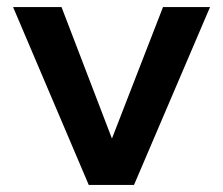

<svg xmlns="http://www.w3.org/2000/svg" viewBox="-20 -523 631 543"><path d="M359 0H231L17 -503H154L312 -91H281L441 -503H574Z"/></svg>

Font: Wix Madefor Display
Style: Bold
Weight: 700
Designer: Dalton Maag Ltd
Foundry: Dalton Maag Ltd
Version: Version 3.100